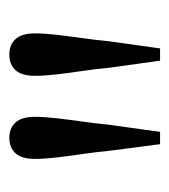

<svg xmlns="http://www.w3.org/2000/svg" viewBox="4 -850 367 416"><g transform="rotate(-90 188.0 -641.5)"><path d="M97.8 -805.3Q119 -805.3 131.2 -791.8Q143.4 -778.3 143.4 -749.5Q143.4 -730.3 140.3 -702.8Q137.1 -675.4 133 -646.3Q128.9 -617.3 126.4 -590.7L110.8 -478.7H84.1L69.5 -590.7Q67.1 -617.3 62.8 -646.5Q58.4 -675.6 55.3 -703.1Q52.2 -730.5 52.2 -749.5Q52.2 -778.3 64.4 -791.8Q76.6 -805.3 97.8 -805.3ZM278.6 -805.3Q299.6 -805.3 311.9 -791.8Q324.2 -778.3 324.2 -749.5Q324.2 -730.3 321.1 -702.8Q317.9 -675.4 313.8 -646.3Q309.7 -617.3 307.3 -590.7L291.6 -478.7H265L249.5 -590.7Q247.1 -617.3 242.8 -646.5Q238.4 -675.6 235.3 -703.1Q232.2 -730.5 232.2 -749.5Q232.2 -778.3 244.4 -791.8Q256.6 -805.3 278.6 -805.3Z"/></g></svg>

Font: Noto Serif KR ExtraLight
Style: Regular
Weight: 200
Designer: Ryoko NISHIZUKA 西塚涼子 (kana & ideographs); Frank Grießhammer (Latin, Greek & Cyrillic); Wenlong ZHANG 张文龙 (bopomofo); San
Foundry: Adobe
Version: Version 2.002-H1;hotconv 1.1.0;makeotfexe 2.6.0